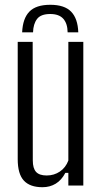

<svg xmlns="http://www.w3.org/2000/svg" viewBox="-20 -775 426 802"><path d="M190 -755Q249.5 -755 277.2 -726.2Q305 -697.5 307 -640H262.5Q262 -677 244.2 -696.8Q226.5 -716.5 190 -716.5Q150.5 -716.5 134.8 -695.8Q119 -675 118 -640H72.5Q75 -698 102.8 -726.5Q130.5 -755 190 -755ZM157.5 7Q105 7 79.5 -20.8Q54 -48.5 54 -110V-600H116.5L117 -105Q117 -71.5 130.8 -56.8Q144.5 -42 175 -42Q206 -42 230.2 -58.5Q254.5 -75 265.5 -104.5V-600H328V0H265.5V-53H253Q237 -22.5 212.8 -7.8Q188.5 7 157.5 7Z"/></svg>

Font: Big Shoulders Text Thin Light
Style: Regular
Weight: 300
Version: Version 2.002